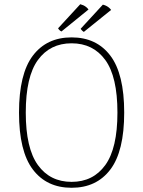

<svg xmlns="http://www.w3.org/2000/svg" viewBox="-20 -877 678 909"><path d="M319 12Q201 12 135.5 -74.5Q70 -161 70 -344Q70 -527 135.5 -613.5Q201 -700 319 -700Q437 -700 502.5 -613.5Q568 -527 568 -344Q568 -161 502.5 -74.5Q437 12 319 12ZM319 -16Q421 -16 478.5 -95.5Q536 -175 536 -344Q536 -514 478.5 -593Q421 -672 319 -672Q217 -672 159.5 -593Q102 -514 102 -344Q102 -175 159.5 -95.5Q217 -16 319 -16ZM399 -832 271 -728Q266 -730 261.5 -734.5Q257 -739 255 -743L360 -857Q368 -855 374.5 -852Q381 -849 387.5 -844Q394 -839 399 -832ZM506 -830 377 -726Q373 -728 368.5 -732.5Q364 -737 362 -741L467 -855Q475 -853 481.5 -850Q488 -847 494.5 -842Q501 -837 506 -830Z"/></svg>

Font: Arima Thin
Style: Regular
Weight: 100
Designer: Joana Correia and Natanael Gama
Foundry: NDISCOVER
Version: Version 1.101;gftools[0.9.23]